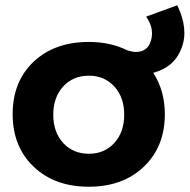

<svg xmlns="http://www.w3.org/2000/svg" viewBox="-20 -702 719 728"><path d="M652 -682Q696 -592 668.5 -519.5Q641 -447 561 -426Q605 -358 605 -269Q605 -146 525.5 -70Q446 6 317 6Q187 6 107.5 -70Q28 -146 28 -269Q28 -393 107.5 -468Q187 -543 317 -543Q399 -543 463 -511Q483 -505 495 -505Q541 -505 553 -550.5Q565 -596 534 -639ZM317 -119Q376 -119 413.5 -160Q451 -201 451 -267Q451 -333 413.5 -374Q376 -415 317 -415Q257 -415 219.5 -374Q182 -333 182 -267Q182 -201 219.5 -160Q257 -119 317 -119Z"/></svg>

Font: Montserrat-Arabic SemiBold
Style: Regular
Weight: 600
Designer: Mohamed Gaber
Foundry: Kief Type Foundry
Version: Version 5.008;PS 005.008;hotconv 1.0.88;makeotf.lib2.5.64775